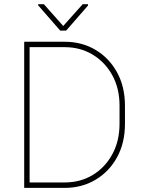

<svg xmlns="http://www.w3.org/2000/svg" viewBox="-20 -914 694 934"><path d="M294.4 0H97.7V-710.9H294.4Q378.4 -710.9 444.8 -671.4Q511.2 -631.8 549.6 -561.8Q587.9 -491.7 587.9 -398.9V-312Q587.9 -219.2 549.6 -149.2Q511.2 -79.1 444.8 -39.6Q378.4 0 294.4 0ZM294.4 -684.6H124V-26.4H294.4Q371.1 -26.4 431.4 -63Q491.7 -99.6 526.6 -164.1Q561.5 -228.5 561.5 -312V-400.4Q561.5 -483.4 526.6 -547.4Q491.7 -611.3 431.4 -647.9Q371.1 -684.6 294.4 -684.6ZM193.4 -893.6 287.6 -787.6 382.3 -893.6H408.2V-887.2L301.8 -765.1H272.9L165.5 -888.2V-893.6Z"/></svg>

Font: Vazirmatn UI Thin
Style: Regular
Weight: 100
Designer: Saber Rastikerdar
Foundry: Saber Rastikerdar
Version: Version 33.003